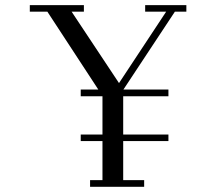

<svg xmlns="http://www.w3.org/2000/svg" viewBox="-20 -722 833 742"><path d="M95.2 -676.8V-702.1H304.2V-676.8H256.8L439.9 -400.9L622.1 -676.8H541V-702.1H700.2V-676.8H655.8L457 -376H630.9V-350.1H456.1V-202.1H630.9V-176.8H456.1V-25.9H537.1V0H328.1V-25.9H376V-176.8H292V-202.1H376V-350.1H292V-376H359.9L163.1 -676.8Z"/></svg>

Font: Dehuti
Style: Book
Weight: 400
Version: Version 1.2